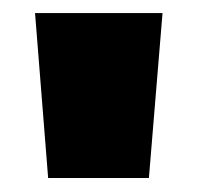

<svg xmlns="http://www.w3.org/2000/svg" viewBox="-20 -694 294 286"><path d="M51.7 -428.9 32.2 -674.5H222.1L201.8 -428.9Z"/></svg>

Font: Titillium Web SemiBold
Style: Regular
Weight: 600
Designer: Mohamed Gaber, Accademia di Belle Arti di Urbino
Foundry: Kief Type Foundry, Accademia di Belle Arti di Urbino
Version: Version 3.000; ttfautohint (v1.8.4)